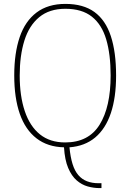

<svg xmlns="http://www.w3.org/2000/svg" viewBox="-20 -745 669 984"><path d="M491 219Q460 219 429.5 210.5Q399 202 373 179.5Q347 157 329.5 116Q312 75 308 10Q224 8 167 -36Q110 -80 81.5 -161.5Q53 -243 53 -359Q53 -473 81 -555Q109 -637 167.5 -681Q226 -725 315 -725Q407 -725 464 -683.5Q521 -642 548 -560Q575 -478 575 -358Q575 -245 548 -165Q521 -85 468 -40.5Q415 4 336 10Q341 61 352 96Q363 131 381.5 152.5Q400 174 426 184Q452 194 485 194H500V219ZM314 -15Q434 -15 490.5 -106Q547 -197 547 -358Q547 -466 524.5 -542.5Q502 -619 451 -659.5Q400 -700 315 -700Q233 -700 181 -657Q129 -614 105 -537Q81 -460 81 -358Q81 -253 107 -175.5Q133 -98 184.5 -56.5Q236 -15 314 -15Z"/></svg>

Font: Noto Serif Khmer SemiCondensed Thin
Style: Regular
Weight: 250
Width: 4
Designer: Danh Hong and the Monotype Design Team
Foundry: Monotype Imaging Inc.
Version: Version 2.004